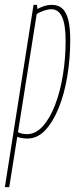

<svg xmlns="http://www.w3.org/2000/svg" viewBox="-49 -560 327 790"><path d="M-29 210 89 -540H103L105 -523Q120 -531 134 -535.5Q148 -540 164 -540Q191 -540 207.5 -525Q224 -510 232 -478Q240 -446 240 -395Q240 -319 228 -246.5Q216 -174 192.5 -116Q169 -58 137 -24Q105 10 64 10Q53 10 43 8.5Q33 7 22 3L-11 210ZM62 -8Q98 -8 127.5 -41Q157 -74 178 -129Q199 -184 210 -252.5Q221 -321 221 -392Q221 -458 206.5 -490Q192 -522 162 -522Q149 -522 131 -516Q113 -510 102 -502L25 -16Q33 -12 42.5 -10Q52 -8 62 -8Z"/></svg>

Font: Georama ExtraCondensed Thin
Style: Italic
Weight: 100
Width: 2
Italic angle: -9°
Designer: Jean-Baptiste Levee
Foundry: Production Type
Version: Version 1.001